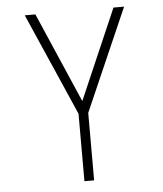

<svg xmlns="http://www.w3.org/2000/svg" viewBox="-53 -781 705 828"><g transform="rotate(-5 300.0 -367.5)"><path d="M279 0V-292L199 -475L85 -735H131L300 -345L469 -735H515L321 -292V0Z"/></g></svg>

Font: Iosevka SS04 XLt Ex
Style: Regular
Weight: 200
Width: 7
Monospace: yes
Designer: Belleve Invis
Foundry: Belleve Invis
Version: Version 19.0.0; ttfautohint (v1.8.4)